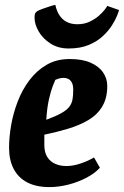

<svg xmlns="http://www.w3.org/2000/svg" viewBox="-20 -754 506 784"><path d="M182 10Q128 10 91.5 -9Q55 -28 36 -64Q17 -100 17 -151Q17 -194 25.5 -243Q34 -292 52.5 -340Q71 -388 100.5 -427Q130 -466 170.5 -489.5Q211 -513 265 -513Q316 -513 350 -498Q384 -483 401 -458Q418 -433 418 -403Q418 -354 398 -320Q378 -286 342 -264.5Q306 -243 260 -229Q214 -215 161 -204V-162Q161 -132 173 -113Q185 -94 205.5 -85Q226 -76 251 -76Q277 -76 306.5 -85.5Q336 -95 364 -111L388 -69Q367 -46 332.5 -28Q298 -10 258.5 0Q219 10 182 10ZM169 -265Q207 -279 229.5 -291.5Q252 -304 262.5 -317.5Q273 -331 276 -347.5Q279 -364 279 -386Q279 -407 273 -417.5Q267 -428 258.5 -432Q250 -436 240 -436Q229 -436 219.5 -433Q210 -430 206 -428Q204 -424 196 -404Q188 -384 180 -349Q172 -314 169 -265ZM260 -556Q218 -556 186.5 -576Q155 -596 138 -625.5Q121 -655 121 -682Q121 -696 124.5 -701Q128 -706 133 -709Q138 -712 154 -718Q170 -724 186.5 -729Q203 -734 206 -734Q211 -710 222.5 -692Q234 -674 252.5 -664.5Q271 -655 296 -655Q324 -655 346 -665.5Q368 -676 383.5 -689.5Q399 -703 408 -715Q417 -727 418 -730L466 -713Q465 -708 458.5 -691Q452 -674 437.5 -651Q423 -628 400 -606.5Q377 -585 342.5 -570.5Q308 -556 260 -556Z"/></svg>

Font: Faustina ExtraBold
Style: Italic
Weight: 800
Italic angle: -8°
Designer: Alfonso Garcia
Foundry: http://www.omnibus-type.com
Version: Version 1.200